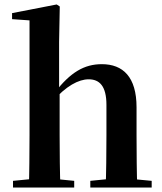

<svg xmlns="http://www.w3.org/2000/svg" viewBox="-20 -839 727 859"><path d="M38.2 0H312V-29.9L207.6 -40.2H143.8L38.2 -29.9ZM109.1 0H250.6C247.8 -50.2 246.8 -165.6 246.8 -234.8V-429.3L244.4 -442.8V-650.9L247.4 -810L233.6 -819L34 -780.3V-753.3L112.1 -747.8V-234.8C112.1 -165.6 111.1 -50.2 109.1 0ZM384 0H658.6V-29.9L550.2 -40.2H487.9L384 -29.9ZM452.5 0H594.2C591.9 -50.2 590.9 -162.8 590.9 -234.8V-358.8C590.9 -495.1 530 -551.9 435.5 -551.9C356.3 -551.9 295.1 -514.9 226.3 -426.7H185.3L214.2 -384.1C275.1 -454.5 332.1 -484.2 376.5 -484.2C425.1 -484.2 456.2 -454.1 456.2 -369.8V-234.8C456.2 -162.8 455.2 -50.2 452.5 0Z"/></svg>

Font: Source Han Serif CN VF
Style: Regular
Weight: 250
Designer: Ryoko NISHIZUKA 西塚涼子 (kana & ideographs); Frank Grießhammer (Latin, Greek & Cyrillic); Wenlong ZHANG 张文龙 (bopomofo); San
Foundry: Adobe
Version: Version 2.002;hotconv 1.1.0;makeotfexe 2.6.0